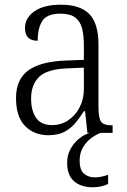

<svg xmlns="http://www.w3.org/2000/svg" viewBox="-20 -564 541 815"><path d="M185 10Q126 10 87 -28.5Q48 -67 48 -148Q48 -227 100 -265Q152 -303 259 -307L336 -310V-372Q336 -413 328.5 -443Q321 -473 299.5 -489.5Q278 -506 237 -506Q179 -506 159.5 -475Q140 -444 140 -391Q86 -391 86 -445Q86 -488 126 -516Q166 -544 239 -544Q321 -544 359.5 -504Q398 -464 398 -375V-111Q398 -62 409.5 -47Q421 -32 454 -32H458V0H351L341 -92H336Q320 -66 300.5 -42.5Q281 -19 253.5 -4.5Q226 10 185 10ZM200 -33Q240 -33 270.5 -54Q301 -75 318.5 -109.5Q336 -144 336 -185V-277L269 -274Q181 -271 146.5 -238Q112 -205 112 -145Q112 -95 133 -64Q154 -33 200 -33ZM375 231Q324 231 294.5 205.5Q265 180 265 127Q265 95 279 69Q293 43 315 25Q337 7 361 0H407Q388 7 367 22.5Q346 38 332 62Q318 86 318 118Q318 157 336.5 173Q355 189 382 189Q407 189 439 178V217Q425 224 407.5 227.5Q390 231 375 231Z"/></svg>

Font: Noto Serif Lao SemiCondensed Light
Style: Regular
Weight: 300
Width: 4
Designer: Monotype Design Team
Foundry: Monotype Imaging Inc.
Version: Version 2.003; ttfautohint (v1.8.4.7-5d5b)